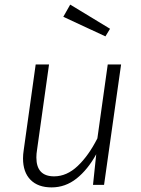

<svg xmlns="http://www.w3.org/2000/svg" viewBox="-20 -803 613 834"><path d="M80 -115Q80 -132 83 -151L135 -523H193L141 -153Q138 -135 138 -119Q138 -37 215 -37Q270 -37 317.5 -82Q365 -127 403 -202L448 -523H506L432 0H384L398 -133Q361 -66 312.5 -27.5Q264 11 204 11Q145 11 112.5 -22Q80 -55 80 -115ZM458 -678 438 -645 255 -730 285 -783Z"/></svg>

Font: FiraGO Light
Style: Italic
Weight: 300
Italic angle: -8°
Designer: bBox Type GmbH
Foundry: bBox Type GmbH
Version: Version 1.001